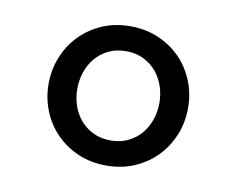

<svg xmlns="http://www.w3.org/2000/svg" viewBox="-50 -830 601 486"><g transform="rotate(10 250.0 -587.0)"><path d="M249.5 -408.2Q209.5 -408.2 176.5 -422.6Q143.6 -437 119.9 -461.4Q96.2 -485.8 83.3 -518.3Q70.3 -550.8 70.3 -586.9Q70.3 -623 83.3 -655.5Q96.2 -688 119.9 -712.6Q143.6 -737.3 176.5 -751.7Q209.5 -766.1 249.5 -766.1Q289.6 -766.1 322.5 -751.7Q355.5 -737.3 379.2 -712.9Q402.8 -688.5 415.8 -656Q428.7 -623.5 428.7 -587.4Q428.7 -551.3 415.8 -518.8Q402.8 -486.3 379.2 -461.7Q355.5 -437 322.5 -422.6Q289.6 -408.2 249.5 -408.2ZM249.5 -472.7Q274.9 -472.7 294.7 -482.4Q314.5 -492.2 327.9 -508.3Q341.3 -524.4 348.1 -544.9Q355 -565.4 355 -587.4Q355 -609.4 348.1 -629.9Q341.3 -650.4 327.9 -666.5Q314.5 -682.6 294.7 -692.4Q274.9 -702.1 249.5 -702.1Q224.1 -702.1 204.3 -692.4Q184.6 -682.6 171.1 -666.5Q157.7 -650.4 150.9 -629.6Q144 -608.9 144 -586.9Q144 -564.9 150.9 -544.4Q157.7 -523.9 171.1 -508.1Q184.6 -492.2 204.3 -482.4Q224.1 -472.7 249.5 -472.7Z"/></g></svg>

Font: Donegal One
Style: Regular
Weight: 400
Designer: Gary Lonergan
Foundry: Sorkin Type Co.
Version: Version 1.004